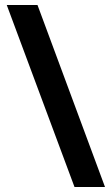

<svg xmlns="http://www.w3.org/2000/svg" viewBox="-20 -741 447 768"><path d="M130 -721 400 7H278L7 -721Z"/></svg>

Font: Noto Sans Lao Condensed
Style: Bold
Weight: 700
Width: 3
Designer: Monotype Design Team
Foundry: Monotype Imaging Inc.
Version: Version 2.003; ttfautohint (v1.8.4.7-5d5b)